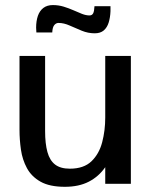

<svg xmlns="http://www.w3.org/2000/svg" viewBox="-20 -718 592 750"><path d="M233.4 11.7Q173.8 11.7 138.4 -8.3Q103 -28.3 85.2 -61.3Q67.4 -94.2 61.8 -133.3Q56.2 -172.4 56.2 -210.4V-499.5H156.2V-206.1Q156.2 -156.7 165.3 -124Q174.3 -91.3 195.3 -75.2Q216.3 -59.1 252.9 -59.1Q307.1 -59.1 337.2 -87.9Q367.2 -116.7 379.2 -162.6Q391.1 -208.5 391.1 -258.8V-499.5H491.2V0H391.1V-64.9Q365.7 -28.3 326.9 -8.3Q288.1 11.7 233.4 11.7ZM350.1 -587.9Q324.2 -587.9 299.6 -597.9Q274.9 -607.9 252.2 -618.2Q229.5 -628.4 208.5 -628.4Q199.2 -628.4 192.1 -620.1Q185.1 -611.8 184.1 -591.3H122.1Q122.1 -596.2 121.6 -600.8Q121.1 -605.5 121.1 -609.9Q121.1 -635.7 127.9 -655.8Q134.8 -675.8 149.4 -687Q164.1 -698.2 186.5 -698.2Q208.5 -698.2 228.5 -692.1Q248.5 -686 266.6 -678Q284.7 -669.9 300.3 -663.8Q315.9 -657.7 329.6 -657.7Q339.4 -657.7 343.8 -665.8Q348.1 -673.8 349.1 -693.8H411.6Q411.6 -688.5 411.6 -683.8Q411.6 -679.2 411.6 -674.3Q410.6 -649.4 404.5 -629.9Q398.4 -610.4 385.3 -599.1Q372.1 -587.9 350.1 -587.9Z"/></svg>

Font: Pontano Sans SemiBold
Style: Regular
Weight: 600
Designer: Vernon Adams
Foundry: Vernon Adams
Version: Version 2.001